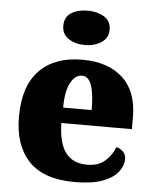

<svg xmlns="http://www.w3.org/2000/svg" viewBox="-55 -823 708 879"><g transform="rotate(5 299.0 -383.5)"><path d="M320 10Q178 10 109.5 -62.5Q41 -135 41 -266Q41 -407 111 -479Q181 -551 308 -551Q426 -551 493.5 -489.5Q561 -428 561 -309V-254H237Q239 -160 272.5 -117Q306 -74 370 -74Q421 -74 451.5 -100Q482 -126 498 -166Q517 -161 529.5 -148Q542 -135 542 -115Q542 -85 520 -56Q498 -27 449.5 -8.5Q401 10 320 10ZM370 -325Q370 -399 356.5 -438.5Q343 -478 313 -478Q281 -478 260 -439Q239 -400 239 -325ZM313 -619Q268 -619 237.5 -639.5Q207 -660 207 -698Q207 -739 237.5 -758Q268 -777 313 -777Q356 -777 388 -758Q420 -739 420 -698Q420 -660 388 -639.5Q356 -619 313 -619Z"/></g></svg>

Font: Noto Serif Armenian Black
Style: Regular
Weight: 900
Version: Version 2.007